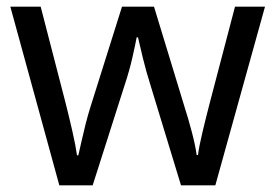

<svg xmlns="http://www.w3.org/2000/svg" viewBox="-20 -557 826 576"><path d="M431 -303Q418 -344 408.5 -383.5Q399 -423 394 -445H390Q386 -423 377 -383.5Q368 -344 354 -302L258 -1H158L11 -537H102L176 -251Q187 -208 197 -164Q207 -120 211 -91H215Q219 -108 224.5 -133Q230 -158 237 -185.5Q244 -213 251 -235L346 -537H442L534 -235Q545 -201 555.5 -161Q566 -121 570 -92H574Q577 -117 587.5 -161Q598 -205 610 -251L685 -537H775L626 -1H523Z"/></svg>

Font: Noto Sans Masaram Gondi
Style: Regular
Weight: 400
Designer: Ek Type & Mukund Gokhale
Foundry: Ek Type
Version: Version 1.004; ttfautohint (v1.8.4.7-5d5b)